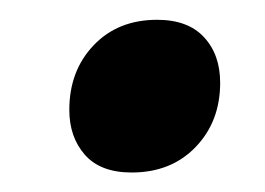

<svg xmlns="http://www.w3.org/2000/svg" viewBox="-20 -427 269 195"><path d="M113.7 -251.8Q82 -251.8 66.2 -269.8Q50.4 -287.8 50.4 -315.4Q50.4 -355.1 75.1 -381Q99.7 -406.9 139.6 -406.9Q170.9 -406.9 187.2 -389.2Q203.6 -371.6 203.6 -342.9Q203.6 -303.6 178.7 -277.7Q153.8 -251.8 113.7 -251.8Z"/></svg>

Font: Alegreya
Style: Italic
Weight: 400
Italic angle: -7°
Designer: Juan Pablo del Peral
Foundry: Huerta Tipografica
Version: Version 2.009